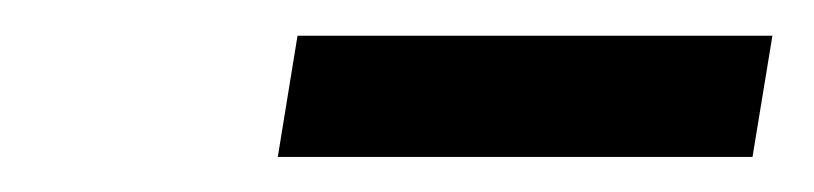

<svg xmlns="http://www.w3.org/2000/svg" viewBox="-20 -720 462 109"><path d="M418.5 -699.7 407.2 -630.9H137.7L148.9 -699.7Z"/></svg>

Font: Inter 28pt
Style: Italic
Weight: 400
Italic angle: -9.3988°
Designer: Rasmus Andersson
Foundry: rsms
Version: Version 4.001;git-66647c0bb